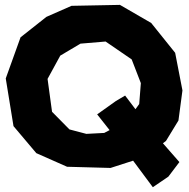

<svg xmlns="http://www.w3.org/2000/svg" viewBox="-20 -699 785 798"><path d="M277.3 -674.8 172.9 -628.9 65.4 -543.9 3.9 -373 36.1 -174.8 130.9 -62.5 258.8 -5.9 439.5 -1 533.2 -31.2 615.2 79.1 679.7 35.2 725.6 -25.4 657.2 -103.5 669.9 -113.3 721.7 -198.2 738.3 -323.2 708 -479.5 608.4 -603.5 478.5 -678.7ZM383.8 -223.6 435.5 -158.2 413.1 -146.5 338.9 -142.6 268.6 -161.1 196.3 -234.4 177.7 -371.1 230.5 -467.8 314.5 -517.6 418.9 -526.4 527.3 -452.1 565.4 -353.5 558.6 -266.6 543 -245.1 500 -301.8 461.9 -279.3Z"/></svg>

Font: MaokenAssortedSans-Lite
Style: Lite
Weight: 400
Version: Version 1.400